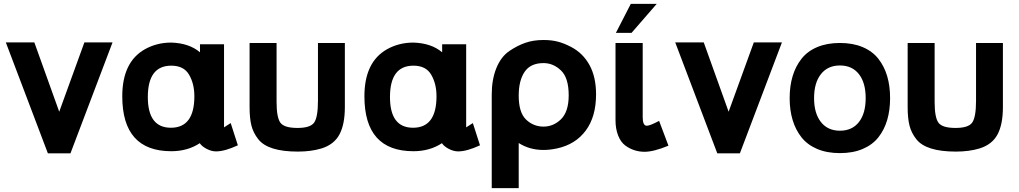

<svg xmlns="http://www.w3.org/2000/svg" viewBox="-20 -760 5215 983"><path d="M556.2 -543 340.8 24.9H225.1L9.8 -543H155.8L283.2 -188L412.1 -543Z M975.1 -267.1Q975.1 -331.5 947.8 -377.9Q920.9 -423.8 856.9 -423.8Q736.8 -423.8 736.8 -263.2Q736.8 -106 855 -106Q975.1 -106 975.1 -267.1ZM1085.9 15.1Q1062.5 15.1 1037.6 2Q1012.7 -11.2 1002.9 -26.9Q940.4 14.2 856.9 14.2Q606 14.2 606 -267.1Q606 -442.4 721.7 -507.8Q782.7 -542 856.9 -542Q948.7 -539.1 1003.9 -492.2V-533.2H1127V-107.9L1161.1 -129.9L1197.8 -16.1Q1130.9 15.1 1085.9 15.1Z M1745.6 -211.9Q1745.6 -123.5 1718 -71.8Q1690.4 -20 1626 0Q1572.8 16.1 1504.9 16.1Q1351.1 16.1 1301.8 -47.9Q1276.9 -79.6 1267.3 -116.9Q1257.8 -154.3 1257.8 -211.9V-540H1396V-237.8Q1396 -158.7 1415.5 -131.8Q1435.1 -105 1502.9 -105Q1568.4 -105 1587.9 -131.8Q1607.9 -159.2 1607.9 -244.1V-540H1745.6Z M2214.8 -267.1Q2214.8 -331.5 2187.5 -377.9Q2160.6 -423.8 2096.7 -423.8Q1976.6 -423.8 1976.6 -263.2Q1976.6 -106 2094.7 -106Q2214.8 -106 2214.8 -267.1ZM2325.7 15.1Q2302.2 15.1 2277.3 2Q2252.4 -11.2 2242.7 -26.9Q2180.2 14.2 2096.7 14.2Q1845.7 14.2 1845.7 -267.1Q1845.7 -442.4 1961.4 -507.8Q2022.5 -542 2096.7 -542Q2188.5 -539.1 2243.7 -492.2V-533.2H2366.7V-107.9L2400.9 -129.9L2437.5 -16.1Q2370.6 15.1 2325.7 15.1Z M3031.7 -276.9Q3031.7 -162.6 2979 -91.6Q2926.3 -20.5 2831.5 0Q2794.9 7.8 2762.7 7.8Q2690.9 7.8 2635.7 -27.8V203.1H2497.6V-276.9Q2497.6 -353 2521.5 -411.9Q2545.4 -470.7 2589.4 -500Q2629.4 -526.9 2670.2 -541Q2710.9 -555.2 2762.7 -555.2Q2804.7 -555.2 2836.7 -546.6Q2868.7 -538.1 2903.3 -520Q2964.4 -488.3 2998 -427.2Q3031.7 -366.2 3031.7 -276.9ZM2635.7 -270Q2635.7 -184.1 2673.3 -147.9Q2710.9 -111.8 2762.7 -111.8Q2813 -111.8 2851.6 -148.9Q2891.6 -187.5 2891.6 -272Q2891.6 -361.3 2852.5 -398.9Q2813 -437 2762.7 -437Q2696.3 -437 2666 -392.3Q2635.7 -347.7 2635.7 -270Z M3270.5 -160.2Q3270.5 -116.2 3291.5 -116.2Q3307.6 -116.2 3354.5 -141.1L3402.3 -14.2Q3326.7 17.1 3280.3 17.1Q3225.1 17.1 3181.2 -15.1Q3157.7 -32.7 3144.5 -66.9Q3131.3 -101.1 3131.3 -144V-540H3270.5ZM3209.5 -740.2H3342.3L3213.4 -591.8H3133.3Z M3983.4 -543 3768.1 24.9H3652.3L3437 -543H3583L3710.4 -188L3839.4 -543Z M4182.9 -380.4Q4147.9 -335.9 4147.9 -257.8Q4147.9 -179.7 4182.9 -135.3Q4217.8 -90.8 4280.3 -90.8Q4342.8 -90.8 4377.4 -135Q4412.1 -179.2 4412.1 -257.8Q4412.1 -336.4 4377.4 -380.6Q4342.8 -424.8 4280.3 -424.8Q4217.8 -424.8 4182.9 -380.4ZM4038.1 -145.5Q4022.9 -195.8 4022.9 -257.8Q4022.9 -319.8 4038.1 -370.1Q4053.2 -420.4 4083.5 -459Q4113.8 -497.6 4163.8 -518.8Q4213.9 -540 4280.3 -540Q4346.7 -540 4396.7 -518.8Q4446.8 -497.6 4477.1 -459Q4507.3 -420.4 4522.2 -370.1Q4537.1 -319.8 4537.1 -257.8Q4537.1 -195.8 4522.2 -145.5Q4507.3 -95.2 4477.1 -56.9Q4446.8 -18.6 4396.7 2.7Q4346.7 23.9 4280.3 23.9Q4213.9 23.9 4163.8 2.7Q4113.8 -18.6 4083.5 -56.9Q4053.2 -95.2 4038.1 -145.5Z M5114.7 -211.9Q5114.7 -123.5 5087.2 -71.8Q5059.6 -20 4995.1 0Q4941.9 16.1 4874 16.1Q4720.2 16.1 4670.9 -47.9Q4646 -79.6 4636.5 -116.9Q4627 -154.3 4627 -211.9V-540H4765.1V-237.8Q4765.1 -158.7 4784.7 -131.8Q4804.2 -105 4872.1 -105Q4937.5 -105 4957 -131.8Q4977.1 -159.2 4977.1 -244.1V-540H5114.7Z"/></svg>

Font: Miedinger*
Style: Bold
Weight: 700
Version: Version 001.000